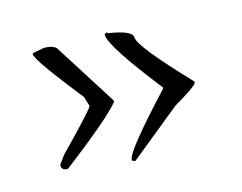

<svg xmlns="http://www.w3.org/2000/svg" viewBox="-87 -937 1096 871"><g transform="rotate(-15 461.0 -501.0)"><path d="M237.3 -786.1 424.8 -490.2V-484.4Q375 -420.9 143.6 -244.1Q120.1 -244.1 115.2 -260.7V-271.5L143.6 -310.5Q312.5 -483.4 312.5 -495.1L298.8 -540Q125 -758.8 125 -786.1V-792L180.7 -802.7Q220.7 -802.7 237.3 -786.1ZM476.6 -792Q589.8 -775.4 589.8 -741.2Q589.8 -700.2 800.8 -478.5V-472.7Q791 -454.1 688.5 -394.5L448.2 -199.2L434.6 -205.1V-210Q434.6 -247.1 655.3 -484.4V-490.2Q463.9 -734.4 462.9 -786.1V-792L476.6 -796.9Z"/></g></svg>

Font: EG Dragon Caps 
Style: Regular
Weight: 400
Designer: Bill Roach / W.K. Roach
Version: Version 1.00 April 18, 2012, initial release